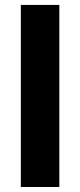

<svg xmlns="http://www.w3.org/2000/svg" viewBox="-20 -747 321 767"><path d="M217 -727.3V0H63.2V-727.3Z"/></svg>

Font: Inter UI
Style: Bold
Weight: 700
Designer: Rasmus Andersson
Foundry: rsms
Version: 3.2;8d6f07862